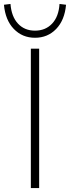

<svg xmlns="http://www.w3.org/2000/svg" viewBox="-60 -951 354 971"><path d="M96 0V-705H138V0ZM117 -760Q53 -760 10 -804.5Q-33 -849 -40 -927L-7 -931Q-2 -867 31 -831.5Q64 -796 117 -796Q170 -796 203.5 -831.5Q237 -867 241 -931L274 -927Q267 -849 224 -804.5Q181 -760 117 -760Z"/></svg>

Font: Nunito Sans 12pt ExtraLight ExtraLight
Style: Regular
Weight: 250
Version: Version 3.101;gftools[0.9.27]